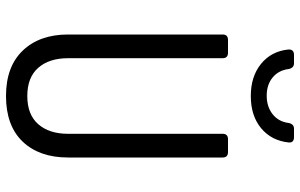

<svg xmlns="http://www.w3.org/2000/svg" viewBox="-200 -790 1000 640"><g transform="rotate(90 300.0 -470.0)"><path d="M300 10Q202 10 148.5 -46Q95 -102 95 -197V-712Q95 -730 113 -730H156Q174 -730 174 -712V-197Q174 -134 206 -97.5Q238 -61 300 -61Q362 -61 394 -97.5Q426 -134 426 -197V-712Q426 -730 444 -730H487Q505 -730 505 -712V-197Q505 -101 452 -45.5Q399 10 300 10ZM300 -806Q235 -806 193 -840Q151 -874 145 -931Q144 -950 163 -950H191Q206 -950 210 -933Q214 -899 238 -879Q262 -859 299 -859Q336 -859 361 -879Q386 -899 390 -933Q394 -950 409 -950H437Q456 -950 455 -933Q449 -875 407.5 -840.5Q366 -806 300 -806Z"/></g></svg>

Font: Pitagon Sans Mono Light
Style: Regular
Weight: 300
Monospace: yes
Designer: Travis Tran
Foundry: Pitagon
Version: Version 1.001; ttfautohint (v1.8.4.7-5d5b);gftools[0.9.26]